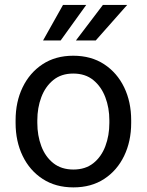

<svg xmlns="http://www.w3.org/2000/svg" viewBox="-20 -770 610 799"><path d="M44.9 -258.3V-269.5Q44.9 -346.2 74.2 -406.7Q103.5 -467.3 157.2 -502.7Q210.9 -538.1 284.7 -538.1Q359.4 -538.1 413.3 -502.7Q467.3 -467.3 496.6 -406.7Q525.9 -346.2 525.9 -269.5V-258.3Q525.9 -182.1 496.6 -121.3Q467.3 -60.5 413.6 -25.4Q359.9 9.8 285.6 9.8Q211.4 9.8 157.5 -25.4Q103.5 -60.5 74.2 -121.3Q44.9 -182.1 44.9 -258.3ZM135.3 -269.5V-258.3Q135.3 -206.1 151.9 -161.9Q168.5 -117.7 201.9 -91.1Q235.4 -64.5 285.6 -64.5Q335.4 -64.5 368.7 -91.1Q401.9 -117.7 418.5 -161.9Q435.1 -206.1 435.1 -258.3V-269.5Q435.1 -321.3 418.2 -365.5Q401.4 -409.7 368.2 -436.8Q335 -463.9 284.7 -463.9Q234.9 -463.9 201.7 -436.8Q168.5 -409.7 151.9 -365.5Q135.3 -321.3 135.3 -269.5ZM295.9 -601.6 408.2 -749.5H509.3L378.4 -601.6ZM159.2 -601.6 242.2 -749.5H338.9L232.4 -601.6Z"/></svg>

Font: Vazirmatn UI
Style: Regular
Weight: 400
Designer: Saber Rastikerdar
Foundry: Saber Rastikerdar
Version: Version 33.003